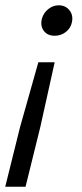

<svg xmlns="http://www.w3.org/2000/svg" viewBox="-39 -530 309 725"><path d="M167.5 -295 113.3 -50.8 57.5 175H-19.2L36.7 -50L105.8 -295ZM182.5 -510Q208.3 -510 223.3 -491.2Q238.3 -472.5 232.5 -445.8Q228.3 -424.2 210 -409.6Q191.7 -395 167.5 -395Q140 -395 126.2 -413.8Q112.5 -432.5 119.2 -459.2Q125 -480.8 142.9 -495.4Q160.8 -510 182.5 -510Z"/></svg>

Font: Funnel Sans Light
Style: Italic
Weight: 300
Italic angle: -14.036°
Designer: NORD ID, Kristian Moeller
Foundry: Dicotype
Version: Version 1.000